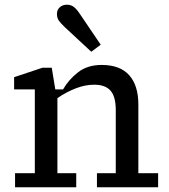

<svg xmlns="http://www.w3.org/2000/svg" viewBox="-20 -796 720 816"><path d="M44 0V-60H128V-416H40V-468L160 -508H200L215 -416H248Q272 -458 312 -489Q352 -520 412 -520Q490 -520 529 -476.5Q568 -433 568 -352V-60H652V0H392V-60H472V-328Q472 -385 450 -410.5Q428 -436 380 -436Q342 -436 302 -420.5Q262 -405 224 -379V-60H304V0ZM408 -606 368 -576Q340 -602 312 -628Q284 -654 256 -680Q238 -697 230 -708.5Q222 -720 222 -737Q222 -754 234 -765Q246 -776 264 -776Q282 -776 294.5 -766Q307 -756 320 -736Q342 -704 364 -671Q386 -638 408 -606Z"/></svg>

Font: Source Serif 4 Caption
Style: Regular
Weight: 400
Designer: Frank Grießhammer
Foundry: Adobe Systems Incorporated
Version: Version 4.004;hotconv 1.0.117;makeotfexe 2.5.65602